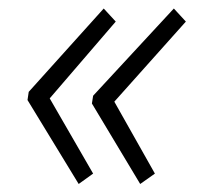

<svg xmlns="http://www.w3.org/2000/svg" viewBox="-20 -496 485 460"><path d="M45.9 -256.3 48.8 -275.9 228.5 -475.6 257.3 -444.3 99.1 -260.3 203.1 -80.1 168.5 -55.2ZM200.2 -248 203.1 -266.6 396.5 -475.6 425.3 -444.3 253.9 -252.4 351.1 -80.1 315.9 -55.2Z"/></svg>

Font: Reddit Sans Vanilla Light
Style: Italic
Weight: 300
Italic angle: -11.25°
Designer: Stephen Hutchings
Version: Version 1.013